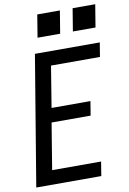

<svg xmlns="http://www.w3.org/2000/svg" viewBox="-102 -1010 718 1070"><g transform="rotate(-10 257.5 -474.5)"><path d="M14 0 136 -735H503L490 -655H213L175 -422H395L382 -342H161L118 -80H395L382 0ZM366 -821 387 -949H515L494 -821ZM166 -821 187 -949H315L294 -821Z"/></g></svg>

Font: Iosevka SS04 Medium Oblique
Style: Regular
Weight: 500
Italic angle: -9°
Monospace: yes
Designer: Belleve Invis
Foundry: Belleve Invis
Version: Version 19.0.0; ttfautohint (v1.8.4)